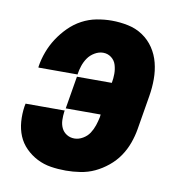

<svg xmlns="http://www.w3.org/2000/svg" viewBox="-66 -591 632 661"><g transform="rotate(10 250.0 -260.0)"><path d="M206 8Q179 8 153.5 4Q128 0 105.5 -11.5Q83 -23 65 -41Q47 -59 37.5 -82Q28 -105 26 -131.5Q24 -158 28 -185L30 -195H167L166 -191Q164 -176 164.5 -161Q165 -146 171 -133.5Q177 -121 189 -113.5Q201 -106 216 -106Q231 -106 245.5 -114.5Q260 -123 268.5 -136Q277 -149 282 -164Q287 -179 290 -194L291 -203H169L188 -317H310Q313 -333 313 -349Q313 -365 308.5 -380Q304 -395 291.5 -404.5Q279 -414 263 -414Q248 -414 233.5 -405.5Q219 -397 210 -384Q201 -371 196 -356Q191 -341 189 -327V-325H52V-329Q56 -355 65.5 -380.5Q75 -406 90 -429Q105 -452 125 -472Q145 -492 169.5 -505Q194 -518 220.5 -523Q247 -528 273 -528Q302 -528 330.5 -522Q359 -516 382 -500.5Q405 -485 420.5 -462Q436 -439 443 -411.5Q450 -384 450 -354.5Q450 -325 445 -295L425 -175Q421 -151 412 -126Q403 -101 388 -79Q373 -57 351.5 -39.5Q330 -22 306.5 -11Q283 0 257 4Q231 8 206 8Z"/></g></svg>

Font: Iosevka Term Curly Heavy
Style: Italic
Weight: 900
Italic angle: -9°
Designer: Belleve Invis
Foundry: Belleve Invis
Version: Version 32.3.0